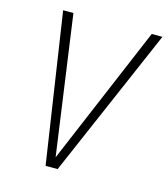

<svg xmlns="http://www.w3.org/2000/svg" viewBox="-104 -766 742 848"><g transform="rotate(15 267.0 -342.0)"><path d="M534 -684 238 0H183L80 -684H127L216 -48L485 -684Z"/></g></svg>

Font: Fira Sans Condensed ExtraLight
Style: Italic
Weight: 275
Width: 3
Italic angle: -8°
Designer: Carrois Corporate & Edenspiekermann AG
Foundry: Carrois Corporate GbR & Edenspiekermann AG
Version: Version 4.203